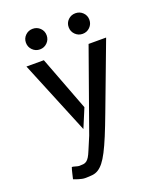

<svg xmlns="http://www.w3.org/2000/svg" viewBox="-179 -871 1013 1225"><g transform="rotate(-20 328.0 -259.0)"><path d="M615.2 -550.8Q561.5 -407.2 519.5 -296.4Q477.5 -185.5 446.3 -102.1Q415 -18.6 391.1 39.1Q367.2 96.7 347.2 135.3Q327.1 173.8 309.6 195.8Q292 217.8 273.4 229.5Q254.9 241.2 232.9 243.7Q210.9 246.1 182.6 246.1Q173.8 246.1 162.1 243.7Q150.4 241.2 139.2 237.8Q127.9 234.4 119.1 231Q110.4 227.5 107.4 226.6Q111.3 209 115.2 193.4Q118.2 179.7 121.6 167.5Q125 155.3 127 150.4Q134.8 150.4 150.9 155.3Q167 160.2 174.8 160.2Q190.4 160.2 202.6 158.7Q214.8 157.2 224.6 149.9Q234.4 142.6 243.2 128.4Q252 114.3 262.7 87.9L299.8 0L496.1 -550.8ZM279.3 -51.8 74.2 -550.8H192.4L333 -180.7L319.3 -147.5ZM553.7 -694.3Q553.7 -665 533.2 -644.5Q512.7 -624 483.4 -624Q454.1 -624 433.6 -644.5Q413.1 -665 413.1 -694.3Q413.1 -723.6 433.6 -743.7Q454.1 -763.7 483.4 -763.7Q512.7 -763.7 533.2 -743.7Q553.7 -723.6 553.7 -694.3ZM263.7 -694.3Q263.7 -665 243.2 -644.5Q222.7 -624 193.4 -624Q164.1 -624 143.6 -644.5Q123 -665 123 -694.3Q123 -723.6 143.6 -743.7Q164.1 -763.7 193.4 -763.7Q222.7 -763.7 243.2 -743.7Q263.7 -723.6 263.7 -694.3Z"/></g></svg>

Font: Allerta Stencil
Style: Regular
Weight: 400
Designer: Matt McInerney
Foundry: Matt McInerney
Version: Version 1.02